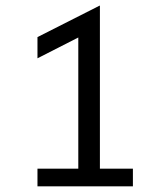

<svg xmlns="http://www.w3.org/2000/svg" viewBox="-20 -659 561 679"><path d="M112.5 0V-62.5H256.9V-526.4L112.5 -452.8V-527.8L331.9 -638.9H333.3V-62.5H450V0Z"/></svg>

Font: Afacad Flux
Style: Regular
Weight: 400
Designer: Kristian Moeller
Foundry: Dicotype
Version: Version 1.100